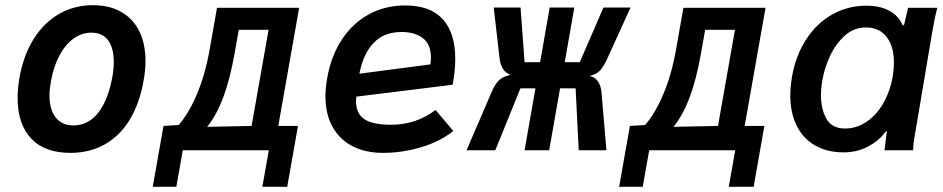

<svg xmlns="http://www.w3.org/2000/svg" viewBox="-20 -580 3640 741"><path d="M48 -201.5Q48 -241.5 56 -284.5Q71.5 -369 111 -431.2Q150.5 -493.5 209 -526.8Q267.5 -560 338.5 -560Q402 -560 447.5 -534.2Q493 -508.5 517.2 -460Q541.5 -411.5 541.5 -344.5Q541.5 -309 534 -267.5Q518.5 -180.5 480.8 -118.2Q443 -56 384.8 -23Q326.5 10 251.5 10Q152.5 10 100.2 -45.5Q48 -101 48 -201.5ZM413.5 -282.5Q419 -312 419 -341.5Q419 -395.5 397 -424.8Q375 -454 332.5 -454Q295.5 -454 263.5 -430.8Q231.5 -407.5 209 -365Q186.5 -322.5 176.5 -265.5Q171 -235 171 -211.5Q171 -156.5 195.2 -126.2Q219.5 -96 262.5 -96Q321 -96 359.2 -145.2Q397.5 -194.5 413.5 -282.5Z M611 -94 669.5 -97.5Q708.5 -142 740.2 -217Q772 -292 789 -388.5L817.5 -550H1134.5L1054 -94H1130L1088.5 141H992.5L1017.5 0H685.5L660.5 141H569.5ZM951 -94 1016.5 -465H901.5L885.5 -374.5Q868 -275.5 842.2 -206Q816.5 -136.5 779.5 -90.5Z M1236 -209Q1236 -241 1243 -280.5Q1258.5 -365.5 1300 -428.2Q1341.5 -491 1404.2 -525Q1467 -559 1544 -559Q1640.5 -559 1688.8 -506Q1737 -453 1737 -352.5Q1737 -308.5 1727 -253L1355 -207Q1354 -195 1354 -189.5Q1354 -142 1386 -120.2Q1418 -98.5 1489.5 -98.5Q1585.5 -98.5 1661 -155.5L1729.5 -74.5Q1678.5 -33.5 1605.2 -11.8Q1532 10 1458 10Q1391.5 10 1341.5 -15.2Q1291.5 -40.5 1263.8 -89.8Q1236 -139 1236 -209ZM1643 -358Q1643 -409 1612 -432.8Q1581 -456.5 1529.5 -456.5Q1462 -456.5 1422 -414.5Q1382 -372.5 1367 -295.5L1641 -331.5Q1643 -344 1643 -358Z M1940 -288 1949.5 -292Q1932 -297 1921 -314.8Q1910 -332.5 1907.5 -359L1885.5 -551H1989L2004.5 -340H2064.5L2101.5 -551H2196.5L2159.5 -340H2217.5L2309 -551H2413.5L2322.5 -351Q2308.5 -322 2296.5 -308.8Q2284.5 -295.5 2264.5 -289.5L2255 -286.5Q2276.5 -283 2288.5 -264.8Q2300.5 -246.5 2302 -216.5L2320.5 0H2213.5L2201.5 -239H2141.5L2099.5 0H2004.5L2046.5 -239H1988.5L1891.5 0H1780.5L1877.5 -225Q1890 -254.5 1905 -269.2Q1920 -284 1940 -288Z M2411 -94 2469.5 -97.5Q2508.5 -142 2540.2 -217Q2572 -292 2589 -388.5L2617.5 -550H2934.5L2854 -94H2930L2888.5 141H2792.5L2817.5 0H2485.5L2460.5 141H2369.5ZM2751 -94 2816.5 -465H2701.5L2685.5 -374.5Q2668 -275.5 2642.2 -206Q2616.5 -136.5 2579.5 -90.5Z M3030 -212.5Q3030 -243 3036.5 -283.5Q3051 -366.5 3091.8 -428.8Q3132.5 -491 3192.5 -524.5Q3252.5 -558 3323 -558Q3377.5 -558 3413.5 -537.8Q3449.5 -517.5 3464 -481.5L3469.5 -485L3484.5 -550H3597.5Q3591.5 -528 3586.2 -501.5Q3581 -475 3577 -451.5L3512 -66.5L3509.5 -52Q3504.5 -24 3504 0H3393.5Q3398.5 -43 3401.5 -63L3403 -75.5L3394 -67Q3372.5 -37 3330.2 -14.5Q3288 8 3236 8Q3172 8 3125.5 -18.8Q3079 -45.5 3054.5 -95.2Q3030 -145 3030 -212.5ZM3425.5 -286.5Q3430 -314.5 3430 -338.5Q3430 -400.5 3402 -437.2Q3374 -474 3322 -474Q3274.5 -474 3239 -441.2Q3203.5 -408.5 3182.2 -361.2Q3161 -314 3153.5 -268.5Q3148.5 -240 3148.5 -212.5Q3148.5 -157.5 3170 -120.8Q3191.5 -84 3241 -84Q3286 -84 3324.5 -110Q3363 -136 3389.2 -182Q3415.5 -228 3425.5 -286.5Z"/></svg>

Font: JuliaMono
Style: Bold Italic
Weight: 700
Italic angle: -9°
Monospace: yes
Designer: cormullion
Foundry: corm
Version: Version 0.057; ttfautohint (v1.8.4)